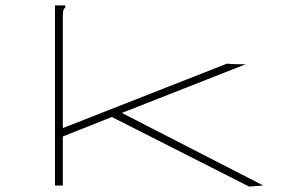

<svg xmlns="http://www.w3.org/2000/svg" viewBox="-20 -685 1040 709"><path d="M393 -253 212 -181V0H183V-665H221V-658Q215 -652 213.5 -645Q212 -638 212 -621V-212L818 -450Q825 -449 835 -448.5Q845 -448 855 -448H888L430 -268L952 0L900 4Z"/></svg>

Font: Inconsolata UltraExpanded ExtraLight
Style: Regular
Weight: 200
Width: 9
Monospace: yes
Designer: Raph Levien, Cyreal, Brenton Simpson
Foundry: Raph Levien, Cyreal, Google
Version: Version 3.001; ttfautohint (v1.8.2.53-6de2)